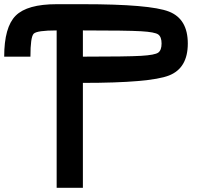

<svg xmlns="http://www.w3.org/2000/svg" viewBox="-20 -895 1040 915"><path d="M375 -625Q585.9 -625 652.3 -628.9Q718.8 -632.8 734.4 -644.5Q750 -656.2 750 -687.5Q750 -718.8 734.4 -730.5Q718.8 -742.2 652.3 -746.1Q585.9 -750 375 -750ZM250 -750Q156.2 -750 140.6 -734.4Q125 -718.8 125 -625H0Q0 -765.6 54.7 -820.3Q109.4 -875 250 -875H375Q695.3 -875 785.2 -839.8Q875 -804.7 875 -687.5Q875 -570.3 785.2 -535.2Q695.3 -500 375 -500V0H250Z"/></svg>

Font: CraftyPE
Style: Regular
Weight: 400
Designer: Erek Butcher
Foundry: Haunted Coop
Version: Version 0.018;April 4, 2024;FontCreator 15.0.0.2962 64-bit